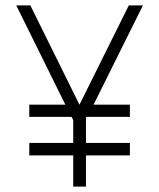

<svg xmlns="http://www.w3.org/2000/svg" viewBox="-20 -688 587 708"><path d="M325 -302H459V-257H297V-161H459V-115H297V0H250V-115H88V-161H250V-245L244 -257H88V-302H221L40 -668H92L273 -302L455 -668H507Z"/></svg>

Font: Sulphur Point Light
Style: Regular
Weight: 300
Designer: Noponies / Dale Sattler
Foundry: Noponies
Version: Version 1.000; ttfautohint (v1.8)